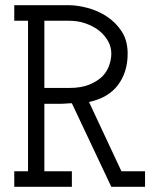

<svg xmlns="http://www.w3.org/2000/svg" viewBox="-20 -720 614 740"><path d="M257 0V-60H151V-320H213Q226 -320 235 -321Q244 -322 257 -322L409 0H539V-60H448L323 -327Q396 -342 434 -391.5Q472 -441 472 -513Q472 -564 449 -599Q426 -634 391 -657Q357 -679 317.5 -689.5Q278 -700 245 -700H35V-640H88V-60H35V0ZM151 -640H247Q281 -640 310.5 -629.5Q340 -619 362 -602Q384 -584 396.5 -561.5Q409 -539 409 -513Q409 -492 401 -468.5Q393 -445 375 -426Q356 -407 324.5 -394Q293 -381 246 -381H151Z"/></svg>

Font: Josefin Slab Thin SemiBold
Style: Regular
Weight: 600
Version: Version 2.000